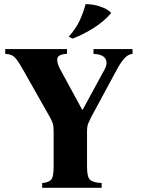

<svg xmlns="http://www.w3.org/2000/svg" viewBox="-20 -900 674 920"><path d="M428 -665H615V-642Q593 -640 574.5 -618.5Q556 -597 539 -565L416 -337Q408 -321 402.5 -308Q397 -295 397 -269V-100Q397 -51 412 -38Q427 -25 467 -23V0H182V-23Q211 -25 224 -38Q237 -51 237 -100V-269Q237 -295 233 -308Q229 -321 220 -337L91 -565Q72 -599 59.5 -615Q47 -631 35 -636Q23 -641 5 -642V-665H301V-642Q257 -640 254.5 -618.5Q252 -597 270 -565L374 -374H376L480 -565Q498 -598 485 -619Q472 -640 428 -642ZM390 -880Q407 -881 430.5 -876.5Q454 -872 476.5 -862.5Q499 -853 513 -838Q479 -798 430.5 -767Q382 -736 328 -715L309 -724Q344 -763 362 -802Q380 -841 390 -880Z"/></svg>

Font: Bona Nova SC
Style: Bold
Weight: 700
Designer: Mateusz Machalski
Foundry: Capitalics
Version: Version 4.001; ttfautohint (v1.8.4.7-5d5b)